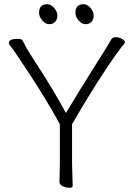

<svg xmlns="http://www.w3.org/2000/svg" viewBox="-20 -885 640 914"><path d="M339 -824Q339 -865 378 -865Q395 -865 410.5 -847.5Q426 -830 426 -811Q426 -792 415.5 -781Q405 -770 387 -770Q369 -770 354 -788Q339 -806 339 -824ZM166 -824Q166 -865 205 -865Q222 -865 237.5 -847.5Q253 -830 253 -811Q253 -792 242.5 -781Q232 -770 214 -770Q196 -770 181 -788Q166 -806 166 -824ZM22 -681Q22 -700 66 -700Q82 -700 86 -694Q94 -681 102.5 -663.5Q111 -646 171.5 -553Q232 -460 294 -347Q367 -469 432 -571.5Q497 -674 510 -698Q516 -708 531 -708Q546 -708 560.5 -700Q575 -692 575 -684Q575 -683 573 -679Q503 -593 384 -397Q350 -341 323 -293V-107L326 -1Q326 9 310.5 9Q295 9 279 1.5Q263 -6 263 -19L265 -108V-293Q192 -430 53 -634Q34 -662 28 -668.5Q22 -675 22 -681Z"/></svg>

Font: LXGW WenKai Lite Light
Style: Regular
Weight: 300
Designer: LXGW / Fontworks Inc.
Foundry: LXGW / Fontworks Inc.
Version: Version 1.511; March 25, 2025